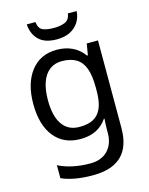

<svg xmlns="http://www.w3.org/2000/svg" viewBox="-141 -827 897 1155"><g transform="rotate(-15 307.5 -250.0)"><path d="M275 -546Q328 -546 370.5 -526Q413 -506 443 -465H448L460 -536H530V9Q530 85 504 136.5Q478 188 425 214Q372 240 290 240Q232 240 183.5 231.5Q135 223 97 206V125Q135 145 186 156Q237 167 295 167Q364 167 403.5 126.5Q443 86 443 16V-5Q443 -17 444 -39.5Q445 -62 446 -71H442Q414 -30 372.5 -10Q331 10 276 10Q172 10 113.5 -63Q55 -136 55 -267Q55 -395 113.5 -470.5Q172 -546 275 -546ZM287 -472Q242 -472 210.5 -448Q179 -424 162.5 -378Q146 -332 146 -266Q146 -167 182.5 -114.5Q219 -62 289 -62Q330 -62 359 -72.5Q388 -83 407 -105.5Q426 -128 435 -163Q444 -198 444 -246V-267Q444 -340 427.5 -385Q411 -430 376 -451Q341 -472 287 -472ZM452 -740Q449 -700 429.5 -670Q410 -640 376 -623Q342 -606 294 -606Q220 -606 182.5 -642.5Q145 -679 141 -740H195Q200 -699 225 -688Q250 -677 296 -677Q335 -677 363.5 -689Q392 -701 397 -740Z"/></g></svg>

Font: Noto Sans Lao UI
Style: Regular
Weight: 400
Designer: Monotype Design Team
Foundry: Monotype Imaging Inc.
Version: Version 2.000